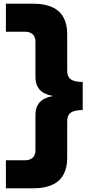

<svg xmlns="http://www.w3.org/2000/svg" viewBox="-20 -820 494 1040"><path d="M12 200H157C241 200 344 177 344 35V-163C344 -200 360 -224 428 -224V-376C360 -376 344 -400 344 -437V-635C344 -777 241 -800 157 -800H12V-648H118C154 -648 172 -624 172 -597V-403C172 -333 217 -308 269 -300C217 -292 172 -267 172 -197V-3C172 24 154 48 118 48H12Z"/></svg>

Font: Aspekta 900
Style: Regular
Weight: 900
Designer: Ivo Dolenc
Version: Version 2.000